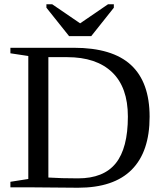

<svg xmlns="http://www.w3.org/2000/svg" viewBox="-20 -879 762 901"><path d="M580.1 -332Q580.1 -469.2 506.1 -540Q432.1 -610.8 294.9 -610.8H207V-45.9Q265.6 -42 346.2 -42Q466.3 -42 523.2 -112.8Q580.1 -183.6 580.1 -332ZM326.2 -654.8Q507.3 -654.8 594.7 -574Q682.1 -493.2 682.1 -331.1Q682.1 -167 597.9 -82.5Q513.7 2 346.2 2L112.8 0H28.8V-25.9L112.8 -39.1V-616.2L28.8 -628.9V-654.8ZM225.1 -858.9 356 -769.5 486.8 -858.9H514.2V-842.8L408.2 -709.5H304.2L197.8 -842.8V-858.9Z"/></svg>

Font: Times New Roman
Style: Regular
Weight: 400
Designer: Steve Matteson
Foundry: Ascender Corporation
Version: Version 2.00.3